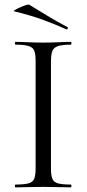

<svg xmlns="http://www.w3.org/2000/svg" viewBox="-20 -805 372 825"><path d="M199 -81Q199 -52 205 -37Q211 -22 229.5 -17Q248 -12 284 -12Q287 -12 287 -6Q287 0 284 0Q260 0 230.5 -1Q201 -2 165 -2Q132 -2 101.5 -1Q71 0 47 0Q44 0 44 -6Q44 -12 47 -12Q83 -12 102 -17Q121 -22 127 -37Q133 -52 133 -81V-544Q133 -573 127 -587.5Q121 -602 102 -607.5Q83 -613 47 -613Q44 -613 44 -619Q44 -625 47 -625Q71 -625 101.5 -623.5Q132 -622 165 -622Q201 -622 231 -623.5Q261 -625 284 -625Q287 -625 287 -619Q287 -613 284 -613Q248 -613 229.5 -607Q211 -601 205 -586Q199 -571 199 -542ZM265 -679Q214 -702 161.5 -721Q109 -740 42 -756Q36 -757 44 -762Q52 -767 65.5 -773Q79 -779 91 -783Q103 -787 107 -784Q145 -761 184 -737Q223 -713 269 -689Q273 -688 271 -682.5Q269 -677 265 -679Z"/></svg>

Font: Cormorant Light
Style: Regular
Weight: 400
Version: Version 4.000